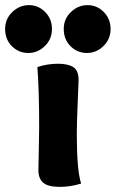

<svg xmlns="http://www.w3.org/2000/svg" viewBox="-97 -727 452 750"><path d="M130 -478Q168 -478 189 -465Q210 -452 210 -414Q210 -408 206.5 -326Q203 -244 203 -203Q203 -61 220 -10Q178 3 137 3Q90 3 71.5 -13.5Q53 -30 53 -62Q53 -78 54.5 -137Q56 -196 56 -231Q56 -374 49 -465Q87 -478 130 -478ZM243 -520Q205 -520 178.5 -546.5Q152 -573 152 -614Q152 -653 180 -680Q208 -707 245 -707Q282 -707 308.5 -680Q335 -653 335 -614Q335 -574 307 -547Q279 -520 243 -520ZM14 -520Q-24 -520 -50.5 -546.5Q-77 -573 -77 -614Q-77 -653 -49 -680Q-21 -707 16 -707Q53 -707 79.5 -680Q106 -653 106 -614Q106 -574 78 -547Q50 -520 14 -520Z"/></svg>

Font: Overlock Black
Style: Regular
Weight: 900
Designer: Dario Muhafara
Foundry: Dario Manuel Muhafara
Version: Version 1.002